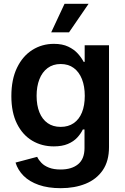

<svg xmlns="http://www.w3.org/2000/svg" viewBox="-20 -779 660 1014"><path d="M300.8 214.8Q233.9 214.8 184.6 197.5Q135.3 180.2 104.7 149.7Q74.2 119.1 62 79.6L176.3 49.3Q184.1 65.9 199 81.3Q213.9 96.7 238.8 106.4Q263.7 116.2 300.3 116.2Q358.4 116.2 392.3 88.4Q426.3 60.5 426.3 2.9V-95.2H417.5Q406.7 -72.8 387.7 -52.2Q368.7 -31.7 338.4 -18.8Q308.1 -5.9 264.2 -5.9Q200.7 -5.9 149.9 -36.1Q99.1 -66.4 69.6 -125.7Q40 -185.1 40 -271.5Q40 -359.4 69.8 -421.1Q99.6 -482.9 150.6 -515.1Q201.7 -547.4 264.6 -547.4Q309.6 -547.4 340.3 -532.7Q371.1 -518.1 390.9 -496.1Q410.6 -474.1 421.9 -452.1H427.2V-540H555.7V-2.4Q555.7 71.8 522.7 119.9Q489.7 168 432.1 191.4Q374.5 214.8 300.8 214.8ZM300.3 -108.9Q340.8 -108.9 369.4 -128.7Q397.9 -148.4 412.8 -185.1Q427.7 -221.7 427.7 -272.9Q427.7 -323.2 412.8 -361.1Q397.9 -398.9 369.6 -419.9Q341.3 -440.9 300.3 -440.9Q259.8 -440.9 231.2 -419.4Q202.6 -397.9 188 -360.1Q173.3 -322.3 173.3 -272.9Q173.3 -222.7 188.2 -185.8Q203.1 -148.9 231.4 -128.9Q259.8 -108.9 300.3 -108.9ZM250.5 -608.4 320.8 -758.8H447.8L344.7 -608.4Z"/></svg>

Font: V-Inter
Style: SemiBold-600
Weight: 600
Designer: Rasmus Andersson
Foundry: rsms
Version: Version 4.000;git-4146feb